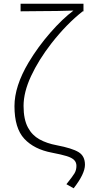

<svg xmlns="http://www.w3.org/2000/svg" viewBox="-20 -814 480 1035"><path d="M392 80Q392 61 379.5 48.5Q367 36 339.5 27.5Q312 19 260 9Q164 -9 111 -66Q58 -123 58 -242Q58 -349 134 -477Q185 -562 251 -637.5Q317 -713 376 -757Q288 -754 195 -754Q119 -754 91 -753V-794H430V-753H426Q340 -686 257 -580Q188 -491 147.5 -404Q107 -317 107 -243Q107 -170 131 -126Q153 -85 192.5 -63Q232 -41 286 -31Q369 -15 403.5 6Q438 27 438 74Q438 123 377 201L338 179Q371 138 381.5 120.5Q392 103 392 80Z"/></svg>

Font: Merged Yaku Han JP ExtraLight
Style: Regular
Weight: 250
Designer: Ryoko NISHIZUKA 西塚涼子 (kana, bopomofo & ideographs); Paul D. Hunt (Latin, Greek & Cyrillic); Sandoll Communications 산돌커뮤니
Foundry: Adobe
Version: Version 2.004